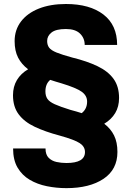

<svg xmlns="http://www.w3.org/2000/svg" viewBox="-20 -741 676 974"><path d="M575.7 29.8Q575.7 119.1 504.9 166.3Q434.1 213.4 316.9 213.4Q266.1 213.4 217.8 203.6Q169.4 193.8 130.9 171.1Q92.3 148.4 69.3 109.6Q46.4 70.8 46.4 12.2H210.9Q210.9 43.5 226.6 59.3Q242.2 75.2 266.4 80.6Q290.5 85.9 316.9 85.9Q411.1 85.9 411.1 30.3Q411.1 2.9 384.8 -14.6Q358.4 -32.2 282.7 -53.2Q209 -72.8 156 -97.9Q103 -123 74.5 -161.4Q45.9 -199.7 45.9 -257.8Q45.9 -301.8 65.9 -335Q85.9 -368.2 122.6 -389.6Q89.4 -414.6 71.8 -448.7Q54.2 -482.9 54.2 -532.2Q54.2 -589.4 86.4 -631.8Q118.7 -674.3 177.2 -697.5Q235.8 -720.7 314.5 -720.7Q435.5 -720.7 504.9 -667.2Q574.2 -613.8 574.2 -513.2H409.7Q409.7 -547.4 386 -570.6Q362.3 -593.8 314.5 -593.8Q263.7 -593.8 241.5 -576.2Q219.2 -558.6 219.2 -533.2Q219.2 -512.7 229.2 -499.3Q239.3 -485.8 266.8 -474.6Q294.4 -463.4 346.2 -449.2Q421.9 -430.7 475.1 -405Q528.3 -379.4 556.2 -340.8Q584 -302.2 584 -244.1Q584 -200.2 564.5 -167.5Q544.9 -134.8 508.8 -113.3Q541.5 -88.4 558.6 -54Q575.7 -19.5 575.7 29.8ZM337.4 -183.6Q369.1 -175.3 394.5 -167Q421.9 -188.5 421.9 -225.6Q421.9 -255.9 394.5 -275.6Q367.2 -295.4 291.5 -318.4Q276.4 -322.8 262.2 -327.1Q248 -331.5 234.9 -335.9Q210.4 -315.9 210.4 -277.3Q210.4 -254.4 220.5 -239.5Q230.5 -224.6 257.8 -212.2Q285.2 -199.7 337.4 -183.6Z"/></svg>

Font: Vazirmatn RD UI FD Black
Style: Regular
Weight: 900
Designer: Saber Rastikerdar
Foundry: Saber Rastikerdar
Version: Version 33.003